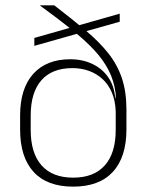

<svg xmlns="http://www.w3.org/2000/svg" viewBox="-20 -684 546 716"><path d="M253 12Q155.5 12 105.2 -43Q55 -98 55 -201V-253.5Q55 -354 104 -408.5Q153 -463 242 -463Q288.5 -463 325.2 -445.2Q362 -427.5 384.2 -395Q406.5 -362.5 409.5 -318L421 -317.5L411.5 -269Q410 -309 397 -339.2Q384 -369.5 362 -389.5Q340 -409.5 311.5 -419.8Q283 -430 250 -430Q174 -430 134.2 -384.5Q94.5 -339 94.5 -253.5V-199.5Q94.5 -113 135 -67.2Q175.5 -21.5 253 -21.5Q330 -21.5 370.8 -67.2Q411.5 -113 411.5 -199.5Q411.5 -225.5 411.5 -251Q411.5 -276.5 411.5 -303.5Q411 -312.5 411 -319.2Q411 -326 411.5 -334.5Q405.5 -382 385.5 -421.2Q365.5 -460.5 330.8 -497.8Q296 -535 245.8 -575Q195.5 -615 129 -663.5V-664H182.5Q249.5 -612.5 300 -570Q350.5 -527.5 384 -485.2Q417.5 -443 434.5 -392.5Q451.5 -342 451.5 -275V-201.5Q451.5 -98 400.8 -43Q350 12 253 12ZM108 -513V-542.5L426.5 -633V-603Z"/></svg>

Font: Anek Latin ExtraLight
Style: Regular
Weight: 250
Designer: Yesha Goshar
Foundry: Ek Type
Version: Version 1.003